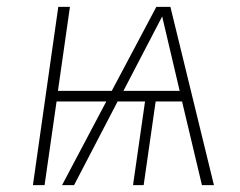

<svg xmlns="http://www.w3.org/2000/svg" viewBox="-20 -540 701 560"><path d="M511 -244H434L399 0H368L403 -244H323L196 0H161L290 -244H145L110 0H76L150 -520H184L149 -275H306L436 -520H477L604 0H569ZM504 -275 453 -492 340 -275Z"/></svg>

Font: FiraGO UltraLight
Style: Italic
Weight: 200
Italic angle: -8°
Designer: bBox Type GmbH
Foundry: bBox Type GmbH
Version: Version 1.001